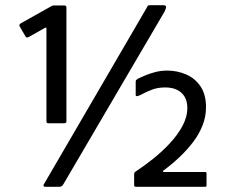

<svg xmlns="http://www.w3.org/2000/svg" viewBox="-20 -720 877 740"><path d="M156 0Q148 0 147.5 -4Q147 -8 151 -13L546 -691Q549 -698 551.5 -699Q554 -700 561 -700H608Q617 -700 619.5 -696Q622 -692 614 -675L226 -13Q223 -7 219 -3.5Q215 0 208 0ZM166 -245Q159 -245 159 -252V-610Q159 -615 154 -613L90 -577Q82 -573 78 -580L56 -618Q52 -625 60 -630L174 -694Q179 -697 181.5 -698Q184 -699 188 -699H228Q236 -699 236 -691V-252Q236 -245 228 -245ZM506 0Q500 0 498.5 -1.5Q497 -3 497 -7V-48Q497 -56 503 -59Q535 -80 569.5 -107.5Q604 -135 634 -167Q664 -199 683 -234Q702 -269 702 -304Q702 -329 692 -346.5Q682 -364 663 -373.5Q644 -383 617 -383Q589 -383 567.5 -375Q546 -367 531.5 -359Q517 -351 511 -350Q503 -348 503 -354V-404Q503 -409 504.5 -411Q506 -413 512 -417Q522 -422 540 -429.5Q558 -437 579.5 -442.5Q601 -448 625 -448Q662 -448 696.5 -433.5Q731 -419 752.5 -387.5Q774 -356 774 -307Q774 -271 761 -237.5Q748 -204 725 -173.5Q702 -143 672.5 -115Q643 -87 609 -62Q608 -60 608.5 -58.5Q609 -57 612 -57H771Q776 -57 776 -52V-8Q776 -2 775 -1Q774 0 768 0Z"/></svg>

Font: Glory SemiBold
Style: Regular
Weight: 600
Designer: Robert Leuschke
Foundry: Robert Leuschke
Version: Version 1.011